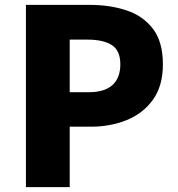

<svg xmlns="http://www.w3.org/2000/svg" viewBox="-20 -765 727 785"><path d="M86 0V-745H348Q430 -745 497.5 -722.5Q565 -700 605.5 -647Q646 -594 646 -502Q646 -414 605.5 -357.5Q565 -301 498 -274Q431 -247 352 -247H265V0ZM265 -388H343Q408 -388 440 -417.5Q472 -447 472 -502Q472 -558 437.5 -580.5Q403 -603 338 -603H265Z"/></svg>

Font: Noto Sans HK Thin Black
Style: Regular
Weight: 900
Version: Version 2.004-H2;hotconv 1.0.118;makeotfexe 2.5.65603